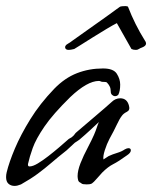

<svg xmlns="http://www.w3.org/2000/svg" viewBox="-37 -599 500 631"><path d="M11 12Q-1 12 -9 5Q-17 -2 -17 -17Q-17 -21 -16.5 -25Q-16 -29 -15 -33Q-7 -66 12 -111Q31 -156 62.5 -207Q94 -258 141 -307Q176 -343 216 -358.5Q256 -374 301 -374H302Q336 -374 347 -356.5Q358 -339 358 -321Q358 -300 352 -288L351 -287Q347 -283 341 -283Q336 -283 331.5 -287Q327 -291 327 -298Q327 -308 323.5 -315Q320 -322 315 -327Q314 -329 310 -329.5Q306 -330 301 -330H300Q297 -330 294 -331.5Q291 -333 288 -333Q250 -333 194 -280Q137 -224 109 -183Q81 -142 70.5 -112.5Q60 -83 55 -60Q54 -52 60 -52Q71 -52 87.5 -62Q104 -72 122 -86Q140 -100 157 -114.5Q174 -129 184 -138Q189 -143 193.5 -145Q198 -147 201 -150Q206 -154 208.5 -158Q211 -162 215 -165Q251 -196 273 -214.5Q295 -233 307.5 -244Q320 -255 329 -263Q342 -276 358 -276Q381 -276 387 -251Q391 -237 380 -231.5Q369 -226 364 -219Q356 -209 347 -189.5Q338 -170 323 -143Q314 -126 307.5 -105.5Q301 -85 303 -75L320 -86Q333 -92 348 -96.5Q363 -101 373 -108Q380 -112 385 -112Q393 -112 393 -105Q393 -97 381 -89Q352 -68 335 -59.5Q318 -51 299 -32Q295 -28 282.5 -13.5Q270 1 265 4Q261 6 256.5 6.5Q252 7 248 7Q234 7 231 4Q229 2 225.5 0.5Q222 -1 220 -6Q218 -14 218 -20Q218 -38 227.5 -62.5Q237 -87 253 -117Q266 -142 272 -156Q278 -170 281 -179.5Q284 -189 288 -198Q274 -185 259 -171Q244 -157 224 -140Q221 -138 216 -134.5Q211 -131 209 -130L182 -105Q154 -83 132 -64Q110 -45 87 -28Q64 -11 32 7Q20 12 11 12ZM189 -435Q178 -435 177 -443Q177 -446 178 -448Q180 -452 186.5 -455.5Q193 -459 202 -466Q227 -484 255.5 -504Q284 -524 310.5 -543Q337 -562 356 -576Q358 -578 365 -578.5Q372 -579 375 -579Q383 -579 384 -576Q406 -519 439 -466Q443 -461 443 -456Q443 -448 430 -443Q424 -441 419.5 -438Q415 -435 410 -435Q401 -435 395 -438L347 -523Q335 -517 312.5 -503.5Q290 -490 266 -475Q242 -460 225.5 -449.5Q209 -439 207 -438Q195 -435 189 -435Z"/></svg>

Font: Vujahday Script
Style: Regular
Weight: 400
Designer: Robert E. Leuschke
Foundry: Robert E. Leuschke
Version: Version 1.010; ttfautohint (v1.8.3)